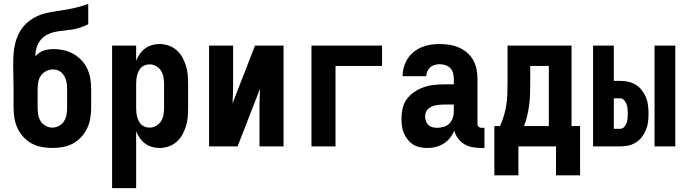

<svg xmlns="http://www.w3.org/2000/svg" viewBox="-20 -755 3540 990"><path d="M250 8Q223 8 195.5 3Q168 -2 144 -15Q120 -28 101 -48.5Q82 -69 70.5 -93.5Q59 -118 54.5 -145.5Q50 -173 50 -200V-294Q50 -326 49 -357.5Q48 -389 48 -421Q48 -449 50 -477.5Q52 -506 59 -533.5Q66 -561 79.5 -586.5Q93 -612 113.5 -632Q134 -652 159.5 -665.5Q185 -679 212.5 -686Q240 -693 268.5 -697Q297 -701 325 -706Q353 -711 380.5 -718Q408 -725 435 -735V-630Q415 -620 394 -613Q373 -606 351 -602.5Q329 -599 307 -597Q285 -595 263.5 -590.5Q242 -586 222 -575.5Q202 -565 188.5 -547.5Q175 -530 168.5 -508.5Q162 -487 162 -465Q171 -474 181.5 -482Q192 -490 204.5 -494Q217 -498 230 -500Q243 -502 257 -502Q283 -502 309.5 -496Q336 -490 359.5 -476.5Q383 -463 401.5 -443Q420 -423 431 -398.5Q442 -374 446 -347.5Q450 -321 450 -294V-200Q450 -173 445.5 -145.5Q441 -118 429.5 -93.5Q418 -69 399 -48.5Q380 -28 356 -15Q332 -2 304.5 3Q277 8 250 8ZM250 -97Q268 -97 284.5 -106Q301 -115 310.5 -130.5Q320 -146 323 -164Q326 -182 326 -200V-294Q326 -306 325 -318Q324 -330 320.5 -341.5Q317 -353 311 -363.5Q305 -374 296 -382Q287 -390 275.5 -393.5Q264 -397 252 -397Q234 -397 217 -388Q200 -379 190 -364Q180 -349 177 -330.5Q174 -312 174 -294V-200Q174 -182 177 -164Q180 -146 189.5 -130.5Q199 -115 215.5 -106Q232 -97 250 -97Z M558 215V-520H682V-442Q689 -460 700.5 -476.5Q712 -493 728 -505Q744 -517 763.5 -522.5Q783 -528 803 -528Q827 -528 850 -520Q873 -512 891 -496Q909 -480 920.5 -459Q932 -438 939 -415Q946 -392 948 -368Q950 -344 950 -320V-200Q950 -176 948 -152Q946 -128 939 -105Q932 -82 920.5 -61Q909 -40 891 -24Q873 -8 850 0Q827 8 803 8Q783 8 763.5 2.5Q744 -3 728 -15Q712 -27 700.5 -43.5Q689 -60 682 -78V215ZM751 -97Q769 -97 785 -106Q801 -115 810.5 -130.5Q820 -146 823 -164Q826 -182 826 -200V-320Q826 -338 823 -356Q820 -374 810.5 -389.5Q801 -405 785 -414Q769 -423 751 -423Q739 -423 728 -419Q717 -415 708.5 -407Q700 -399 695 -388.5Q690 -378 687 -366.5Q684 -355 683 -343.5Q682 -332 682 -320V-200Q682 -188 683 -176.5Q684 -165 687 -153.5Q690 -142 695 -131.5Q700 -121 708.5 -113Q717 -105 728 -101Q739 -97 751 -97Z M1058 0V-520H1182V-312Q1182 -289 1181 -266.5Q1180 -244 1179 -222L1295 -520H1442V0H1318V-208Q1318 -231 1319 -253.5Q1320 -276 1321 -298L1205 0Z M1586 0V-520H1950V-415H1710V0Z M2184 8Q2164 8 2145 4Q2126 0 2110 -10Q2094 -20 2082 -35.5Q2070 -51 2062.5 -68.5Q2055 -86 2052.5 -105.5Q2050 -125 2050 -144Q2050 -170 2056 -196.5Q2062 -223 2078 -244.5Q2094 -266 2116.5 -281Q2139 -296 2164 -305Q2189 -314 2216 -317Q2243 -320 2269 -320H2320V-349Q2320 -364 2316 -378.5Q2312 -393 2302 -403.5Q2292 -414 2277.5 -419Q2263 -424 2248 -424Q2235 -424 2222 -420.5Q2209 -417 2199 -408.5Q2189 -400 2183.5 -387.5Q2178 -375 2178 -362H2056Q2056 -386 2062.5 -409Q2069 -432 2082 -452.5Q2095 -473 2114 -488Q2133 -503 2155 -512Q2177 -521 2200.5 -524.5Q2224 -528 2248 -528Q2273 -528 2298 -524Q2323 -520 2346 -510Q2369 -500 2388.5 -483.5Q2408 -467 2420 -445Q2432 -423 2437 -398.5Q2442 -374 2442 -349V-115Q2442 -107 2448 -101.5Q2454 -96 2461 -96H2478V8H2461Q2439 8 2416.5 4Q2394 0 2374.5 -11.5Q2355 -23 2341.5 -41.5Q2328 -60 2323 -81Q2314 -61 2300 -43.5Q2286 -26 2267.5 -14.5Q2249 -3 2227.5 2.5Q2206 8 2184 8ZM2234 -96Q2251 -96 2268 -101Q2285 -106 2297 -118Q2309 -130 2314.5 -146.5Q2320 -163 2320 -180V-216H2269Q2258 -216 2247.5 -215Q2237 -214 2226.5 -212Q2216 -210 2206 -205.5Q2196 -201 2188 -194Q2180 -187 2176 -176.5Q2172 -166 2172 -155Q2172 -143 2176 -131Q2180 -119 2189 -110.5Q2198 -102 2210 -99Q2222 -96 2234 -96Z M2529 149V-105H2558Q2570 -130 2578 -157.5Q2586 -185 2590.5 -212.5Q2595 -240 2596 -268.5Q2597 -297 2597 -325V-520H2927V-105H2971V149H2847V0H2653V149ZM2810 -105V-415H2714V-325Q2714 -297 2713 -269Q2712 -241 2708.5 -213.5Q2705 -186 2698.5 -158.5Q2692 -131 2682 -105Z M3355 0V-520H3462V0ZM3038 0V-520H3145V-338H3178Q3199 -338 3220 -333.5Q3241 -329 3259 -317.5Q3277 -306 3290 -289Q3303 -272 3311 -252.5Q3319 -233 3321.5 -211.5Q3324 -190 3324 -169Q3324 -148 3321.5 -127Q3319 -106 3311 -86Q3303 -66 3290 -49Q3277 -32 3259 -20.5Q3241 -9 3220 -4.5Q3199 0 3178 0ZM3145 -91H3178Q3190 -91 3198.5 -100.5Q3207 -110 3211 -121.5Q3215 -133 3216 -145Q3217 -157 3217 -169Q3217 -181 3216 -193Q3215 -205 3211 -216.5Q3207 -228 3198.5 -238Q3190 -248 3178 -248H3145Z"/></svg>

Font: Iosevka SS18 Extrabold
Style: Regular
Weight: 800
Monospace: yes
Designer: Belleve Invis
Foundry: Belleve Invis
Version: Version 25.1.1; ttfautohint (v1.8.4)